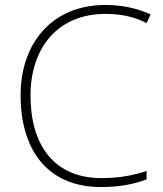

<svg xmlns="http://www.w3.org/2000/svg" viewBox="-20 -744 658 774"><path d="M405 -688C461 -688 517 -679 571 -651L587 -686C532 -711 471 -724 405 -724C189 -724 63 -569 63 -360C63 -138 173 10 387 10C466 10 525 -3 571 -21V-55C521 -38 463 -26 389 -26C199 -26 103 -158 103 -359C103 -551 213 -688 405 -688Z"/></svg>

Font: Noto Sans Malayalam ExtraLight
Style: Regular
Weight: 200
Designer: Jelle Bosma - Monotype Design Team
Foundry: Monotype Imaging Inc.
Version: Version 2.104